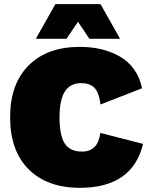

<svg xmlns="http://www.w3.org/2000/svg" viewBox="-20 -896 717 926"><path d="M559.1 -709H411.1L356 -791L300.8 -709H152.8L247.1 -876H464.8ZM669.9 -202.1Q619.1 9.8 365.2 9.8Q207.5 9.8 118.2 -79.6Q28.8 -168.9 28.8 -330.1Q28.8 -491.2 118.2 -580.6Q207.5 -669.9 365.2 -669.9Q420.9 -669.9 469.5 -658.2Q518.1 -646.5 558.8 -623Q599.6 -599.6 627.2 -560.5Q654.8 -521.5 665 -470.2L464.8 -392.1Q457 -452.1 434.3 -473.6Q411.6 -495.1 371.1 -495.1Q318.8 -495.1 293 -454.8Q267.1 -414.6 267.1 -330.1Q267.1 -243.7 292 -204.3Q316.9 -165 376 -165Q452.6 -165 463.9 -254.9Z"/></svg>

Font: Work Sans Black
Style: Regular
Weight: 900
Designer: Wei Huang
Foundry: Wei Huang
Version: Version 2.012